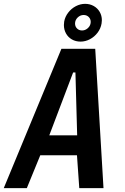

<svg xmlns="http://www.w3.org/2000/svg" viewBox="-28 -979 648 999"><path d="M291.5 -725H467.5L510.5 0H384.5L372.5 -171H181.5L111.5 0H-8.5ZM373.5 -275 364.5 -602H352.5L228.5 -275ZM304.5 -849Q304.5 -858 306 -867Q310.5 -892 326.8 -913.2Q343 -934.5 366.5 -946.8Q390 -959 415 -959Q439.5 -959 459.5 -947.8Q479.5 -936.5 490.8 -917Q502 -897.5 502 -874Q502 -866 500.5 -857Q496 -830.5 479.8 -809Q463.5 -787.5 440 -775Q416.5 -762.5 391 -762.5Q366 -762.5 346.2 -773.8Q326.5 -785 315.5 -804.8Q304.5 -824.5 304.5 -849ZM443 -856.5Q444 -862.5 444 -864.5Q444 -880.5 433.5 -890.8Q423 -901 407 -901Q389.5 -901 376 -887.8Q362.5 -874.5 362.5 -856.5Q362.5 -841 372.8 -830.8Q383 -820.5 399 -820.5Q415 -820.5 427.8 -831.5Q440.5 -842.5 443 -856.5Z"/></svg>

Font: JuliaMono BoldItalic
Style: Regular
Weight: 700
Italic angle: -9°
Monospace: yes
Designer: cormullion
Foundry: corm
Version: Version 0.049; ttfautohint (v1.8.4)